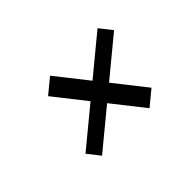

<svg xmlns="http://www.w3.org/2000/svg" viewBox="-66 -716 733 733"><g transform="rotate(-45 300.0 -350.0)"><path d="M230.8 -528.2 472.2 -221.8 411.5 -171.8 170.2 -478.2ZM526.5 -478.2 155.2 -171.8 115.8 -221.8 487.2 -528.2Z"/></g></svg>

Font: Epunda Sans Light
Style: Italic
Weight: 300
Italic angle: -12.0243°
Designer: Simon Atzbach
Foundry: typofactur
Version: Version 2.204